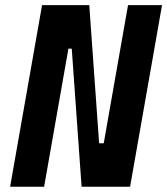

<svg xmlns="http://www.w3.org/2000/svg" viewBox="-20 -713 639 733"><path d="M291.5 0 253.9 -527.3H241.2L148.4 0H18.6L140.6 -693.4H320.8L358.4 -166H376L468.8 -693.4H598.6L476.6 0Z"/></svg>

Font: CaskaydiaCove NF
Style: Bold Italic
Weight: 700
Italic angle: -10°
Designer: Aaron Bell
Foundry: Saja Typeworks
Version: Version 2111.001; VTT 6.35;Nerd Fonts 3.2.1